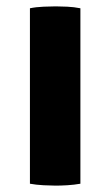

<svg xmlns="http://www.w3.org/2000/svg" viewBox="-20 -577 346 603"><path d="M74 -551Q93 -555 117 -556Q141 -557 155 -557Q170 -557 191.2 -556Q212.5 -555 232.5 -551V0Q212.5 3.5 191.2 4.8Q170 6 155 6Q141 6 117 4.8Q93 3.5 74 0Z"/></svg>

Font: Signika SC
Style: Regular
Weight: 300
Designer: Anna Giedryś
Foundry: Anna Giedryś
Version: Version 2.000